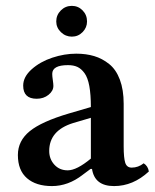

<svg xmlns="http://www.w3.org/2000/svg" viewBox="-20 -625 530 655"><path d="M290 -84V-223.1L229 -205.1Q147.9 -179.7 147.9 -109.9Q147.9 -82.5 165.5 -63.2Q183.1 -43.9 210.9 -43.9Q241.7 -43.9 290 -84ZM293.9 -48.8H289.1L262.2 -28.8Q212.9 9.8 157.2 9.8Q103 9.8 72 -17.1Q41 -43.9 41 -96.2Q41 -144.5 81.5 -177.5Q122.1 -210.4 214.8 -237.8L290 -259.8Q290 -302.7 284.7 -331.5Q279.3 -360.4 268.3 -375.5Q257.3 -390.6 244.1 -396.7Q231 -402.8 211.9 -402.8Q158.2 -402.8 158.2 -373Q158.2 -364.7 160.2 -351.6Q162.1 -338.4 162.1 -332Q162.1 -314.9 145.5 -301.5Q128.9 -288.1 105 -288.1Q59.1 -288.1 59.1 -333Q59.1 -362.8 88.1 -388.7Q117.2 -414.6 158.4 -428.2Q199.7 -441.9 240.2 -441.9Q273.9 -441.9 301.5 -433.6Q329.1 -425.3 352.5 -406.5Q376 -387.7 388.9 -353.3Q401.9 -318.8 401.9 -271V-126Q401.9 -86.4 407.2 -69.8Q412.6 -53.2 429.2 -53.2Q451.7 -53.2 470.2 -67.9Q484.9 -58.6 487.8 -40Q434.1 9.8 369.1 9.8Q302.7 9.8 293.9 -48.8ZM171.9 -551.8Q171.9 -573.7 187.5 -589.4Q203.1 -605 225.1 -605Q246.6 -605 261.7 -589.6Q276.9 -574.2 276.9 -551.8Q276.9 -530.8 261.7 -515.4Q246.6 -500 225.1 -500Q203.6 -500 187.7 -515.4Q171.9 -530.8 171.9 -551.8Z"/></svg>

Font: Common Serif SemiBold
Style: Regular
Weight: 600
Designer: Philipp H. Poll, Khaled Hosny
Foundry: Stefan Peev, Context Ltd.
Version: Version 1.026